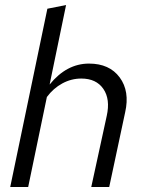

<svg xmlns="http://www.w3.org/2000/svg" viewBox="-20 -750 582 770"><path d="M21 0 170 -715 245 -730 179 -411Q213 -453 252.5 -474Q292 -495 337 -495Q419 -495 460 -439.5Q501 -384 482 -300L418 0H346L408 -285Q423 -352 394.5 -393.5Q366 -435 306 -435Q266 -435 230 -415.5Q194 -396 168 -361L93 0Z"/></svg>

Font: Red Hat Text
Style: Italic
Weight: 400
Italic angle: -12°
Designer: Pentagram / MCKL
Foundry: Pentagram / MCKL
Version: Version 1.005; Red Hat Text Italic